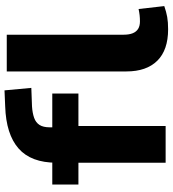

<svg xmlns="http://www.w3.org/2000/svg" viewBox="23 -778 766 852"><g transform="rotate(-90 406.0 -352.0)"><path d="M110 0V-387H13V-503H155L110 -457V-485Q110 -597 173 -652.5Q236 -708 360 -712L431 -715L442 -596L360 -593Q330 -591 309 -583.5Q288 -576 277.5 -559.5Q267 -543 267 -514V-498L251 -503H417V-387H273V0ZM702 11Q610 11 562.5 -37Q515 -85 515 -174V-705H678V-186Q678 -162 684.5 -146Q691 -130 704 -122Q717 -114 737 -114Q752 -114 765 -115.5Q778 -117 792 -120L805 -6Q779 3 756.5 7Q734 11 702 11Z"/></g></svg>

Font: Nunito Sans 7pt ExtraBold
Style: Regular
Weight: 800
Designer: Vernon Adams
Foundry: Vernon Adams
Version: Version 3.101;gftools[0.9.27]